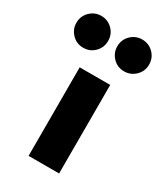

<svg xmlns="http://www.w3.org/2000/svg" viewBox="-223 -702 663 771"><g transform="rotate(30 108.5 -316.5)"><path d="M182.5 0H41V-410.5H182.5ZM13.5 -485.5Q-18 -485.5 -39 -507.5Q-60 -529.5 -60 -559Q-60 -590.5 -38.2 -611.8Q-16.5 -633 13.5 -633Q44 -633 65.5 -611.5Q87 -590 87 -559Q87 -528.5 65.8 -507Q44.5 -485.5 13.5 -485.5ZM203 -485.5Q171.5 -485.5 150.5 -507.5Q129.5 -529.5 129.5 -559Q129.5 -590.5 151.2 -611.8Q173 -633 203 -633Q234 -633 255.5 -611.5Q277 -590 277 -559Q277 -528 255.2 -506.8Q233.5 -485.5 203 -485.5Z"/></g></svg>

Font: Lucymar Sans
Style: Bold
Weight: 700
Foundry: The League of Moveable Type (original font) / Main changes by Cristiano Sobral with portions from Mirco Monsees
Version: Version 2.001;August 30, 2020;FontCreator 13.0.0.2681 64-bit